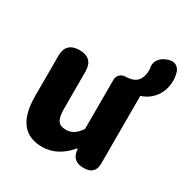

<svg xmlns="http://www.w3.org/2000/svg" viewBox="-178 -927 1058 1091"><g transform="rotate(30 351.0 -381.5)"><path d="M243 14Q66 14 66 -217V-480Q66 -569 155 -569Q244 -569 244 -480V-239Q244 -182 260 -159Q275 -138 310 -138Q340 -138 361 -151Q382 -164 405 -196V-515Q405 -540 419.5 -554.5Q434 -569 459 -569H462Q502 -571 523 -588Q554 -613 554 -673Q554 -674 554 -675Q545 -706 560 -731Q573 -755 604 -768Q666 -795 692 -744Q702 -714 702 -686Q702 -621 668 -576Q637 -534 583 -516V-258V-72Q583 0 507 0Q437 0 427 -64L425 -78H421Q344 14 243 14Z"/></g></svg>

Font: GenSenRounded TW H
Style: Regular
Weight: 900
Version: Version 1.501;PS 1;hotconv 16.6.51;makeotf.lib2.5.65220